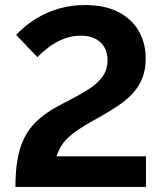

<svg xmlns="http://www.w3.org/2000/svg" viewBox="-20 -739 648 759"><path d="M41 0Q41 -61 49 -107.5Q57 -154 74.5 -190.5Q92 -227 120 -255Q148 -283 189 -308Q224 -328 261.5 -347Q299 -366 331.5 -387Q364 -408 384.5 -435Q405 -462 405 -501Q405 -531 392.5 -552.5Q380 -574 356.5 -586Q333 -598 300 -598Q262 -598 229.5 -584.5Q197 -571 171.5 -551.5Q146 -532 128 -513L44 -601Q58 -617 82.5 -637Q107 -657 141.5 -676Q176 -695 220 -707Q264 -719 317 -719Q395 -719 448 -691.5Q501 -664 528.5 -616.5Q556 -569 556 -507Q556 -462 541.5 -427.5Q527 -393 502 -367Q477 -341 446 -320.5Q415 -300 382 -281Q330 -253 298 -232Q266 -211 247.5 -193Q229 -175 219.5 -157.5Q210 -140 203 -121H557V0Z"/></svg>

Font: YasnoRaleway
Style: Bold
Weight: 700
Designer: Matt McInerney, Pablo Impallari, Rodrigo Fuenzalida
Foundry: Matt McInerney, Pablo Impallari, Rodrigo Fuenzalida
Version: Version 4.026